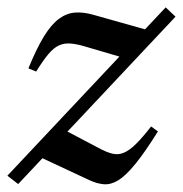

<svg xmlns="http://www.w3.org/2000/svg" viewBox="-32 -476 484 507"><path d="M-12.5 -12 405.5 -456.5 431.5 -432 16 10ZM63.5 -287 43 -295.5Q64.5 -348 84 -379.8Q103.5 -411.5 123.5 -426.2Q143.5 -441 166.2 -442.8Q189 -444.5 216 -436.5L374 -392L311 -318.5L198.5 -351.5Q173 -359.5 155.2 -361Q137.5 -362.5 123.5 -356Q109.5 -349.5 95.5 -332.8Q81.5 -316 63.5 -287ZM202.5 -1 67.5 -64 134 -135 228 -85.5Q249 -74 264.8 -70.2Q280.5 -66.5 295.2 -72.8Q310 -79 327 -95.8Q344 -112.5 367 -142L385 -129Q351 -74.5 325.8 -43.5Q300.5 -12.5 280.8 -0.2Q261 12 242.2 10.5Q223.5 9 202.5 -1Z"/></svg>

Font: Newsreader 24pt Medium
Style: Italic
Weight: 500
Italic angle: -17°
Designer: Hugues Gentile
Foundry: Production Type
Version: Version 1.003